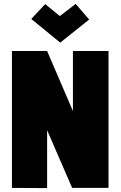

<svg xmlns="http://www.w3.org/2000/svg" viewBox="-20 -961 617 982"><path d="M436 -861 367 -941 286 -879 211 -940 140 -864 288 -743ZM535 -700H353V-393L221 -700H41V0L221 1V-295L349 0H535Z"/></svg>

Font: Advent Pro Black
Style: Regular
Weight: 900
Version: Version 3.000